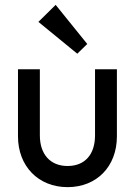

<svg xmlns="http://www.w3.org/2000/svg" viewBox="-20 -760 556 790"><path d="M298 -539 339 -579 209 -740 138 -670ZM258 10C378 10 461 -75 461 -199V-475H371V-203C371 -124 329 -77 258 -77C187 -77 144 -125 144 -203V-475H54V-199C54 -76 138 10 258 10Z"/></svg>

Font: Outfit
Style: Regular
Weight: 400
Designer: Rodrigo Fuenzalida
Foundry: fragTYPE
Version: Version 1.100;gftools[0.9.27]